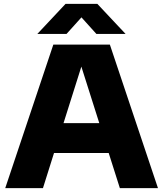

<svg xmlns="http://www.w3.org/2000/svg" viewBox="-20 -970 842 990"><path d="M598 0 540.5 -181H258.5L201.5 0H7L255 -740H546.5L794.5 0ZM307.5 -335H492L399.5 -626.5ZM627.5 -795H477L400 -880.5L323 -795H172.5L318 -950H482Z"/></svg>

Font: Encode Sans Semi Expanded ExBd
Style: Regular
Weight: 800
Width: 6
Designer: Multiple Designers
Foundry: Impallari Type
Version: Version 2.000